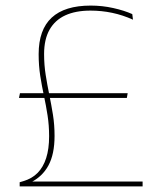

<svg xmlns="http://www.w3.org/2000/svg" viewBox="-20 -668 572 688"><path d="M48 -317 51.5 -334H437.5L434.5 -317ZM84 -17.5H491V0H50.5V-15L64 -19Q94.5 -28 114.8 -48.5Q135 -69 145.5 -101.8Q156 -134.5 156 -180Q156 -218.5 150.5 -254Q145 -289.5 137.5 -324.5Q130 -359.5 124.2 -396.2Q118.5 -433 118.5 -474Q118.5 -561.5 165.2 -604.8Q212 -648 305 -648Q346.5 -648 385.8 -639.2Q425 -630.5 454 -617.5L456.5 -597.5Q420 -614 382 -622Q344 -630 304 -630Q251 -630 214 -613Q177 -596 157.5 -561.5Q138 -527 138 -474.5Q138 -435 143.8 -399Q149.5 -363 156.8 -327.8Q164 -292.5 169.8 -256.5Q175.5 -220.5 175.5 -181Q175.5 -115.5 153.5 -75Q131.5 -34.5 89 -14Z"/></svg>

Font: Anek Bangla Medium Thin
Style: Regular
Weight: 250
Version: Version 1.003